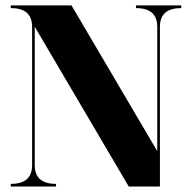

<svg xmlns="http://www.w3.org/2000/svg" viewBox="-20 -684 704 704"><path d="M566.4 -113.3V0H452.1L107.4 -585.9V-78.1Q107.4 -9.8 185.5 -9.8V0H19.5V-9.8Q97.7 -9.8 97.7 -78.1V-585.9Q97.7 -654.3 19.5 -654.3V-664.1H242.2L556.6 -129.9V-585.9Q556.6 -654.3 478.5 -654.3V-664.1H644.5V-654.3Q566.4 -654.3 566.4 -585.9Z"/></svg>

Font: spinweradBold
Style: Regular
Weight: 700
Width: 7
Version: Version 0.3 ; ttfautohint (v1.2) -l 8 -r 50 -G 200 -x 14 -D 